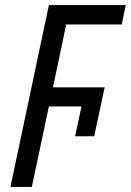

<svg xmlns="http://www.w3.org/2000/svg" viewBox="-20 -734 514 754"><path d="M172 -714H474L458 -638H240L188 -391H391L350 -199H275L300 -316H172L105 0H21Z"/></svg>

Font: Noto Sans UI Narrow
Style: Italic
Weight: 400
Width: 4
Italic angle: -12°
Designer: Monotype Design Team
Foundry: Monotype Imaging Inc.
Version: Version 1.001